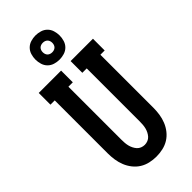

<svg xmlns="http://www.w3.org/2000/svg" viewBox="-306 -1044 1112 1112"><g transform="rotate(-45 250.0 -488.0)"><path d="M250 8Q223 8 196.5 2Q170 -4 147.5 -18Q125 -32 108 -53.5Q91 -75 81 -100Q71 -125 67 -151.5Q63 -178 63 -205V-639H28V-735H211V-639H175V-205Q175 -192 176 -179Q177 -166 180 -153.5Q183 -141 189 -129Q195 -117 203.5 -107.5Q212 -98 224.5 -93Q237 -88 250 -88Q263 -88 275.5 -93Q288 -98 296.5 -107.5Q305 -117 311 -129Q317 -141 320 -153.5Q323 -166 324 -179Q325 -192 325 -205V-639H289V-735H472V-639H437V-205Q437 -178 433 -151.5Q429 -125 419 -100Q409 -75 392 -53.5Q375 -32 352.5 -18Q330 -4 303.5 2Q277 8 250 8ZM250 -786Q230 -786 210.5 -792Q191 -798 177 -812Q163 -826 157 -845.5Q151 -865 151 -885Q151 -905 157 -924.5Q163 -944 177 -958Q191 -972 210.5 -978Q230 -984 250 -984Q270 -984 289.5 -978Q309 -972 323 -958Q337 -944 343 -924.5Q349 -905 349 -885Q349 -865 343 -845.5Q337 -826 323 -812Q309 -798 289.5 -792Q270 -786 250 -786ZM250 -846Q258 -846 265.5 -848.5Q273 -851 278.5 -856.5Q284 -862 286.5 -869.5Q289 -877 289 -885Q289 -893 286.5 -900.5Q284 -908 278.5 -913.5Q273 -919 265.5 -921.5Q258 -924 250 -924Q242 -924 234.5 -921.5Q227 -919 221.5 -913.5Q216 -908 213.5 -900.5Q211 -893 211 -885Q211 -877 213.5 -869.5Q216 -862 221.5 -856.5Q227 -851 234.5 -848.5Q242 -846 250 -846Z"/></g></svg>

Font: Iosevka Gothic
Style: Bold
Weight: 700
Monospace: yes
Designer: Belleve Invis
Foundry: Belleve Invis
Version: Version 15.5.1; ttfautohint (v1.8.4)